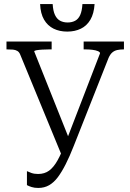

<svg xmlns="http://www.w3.org/2000/svg" viewBox="-20 -915 644 948"><path d="M344 -194Q324 -143 304.5 -104.5Q285 -66 265.5 -40Q246 -14 222.5 -0.5Q199 13 169 13Q150 13 136 8.5Q122 4 113 -1V-70Q121 -66 135 -61Q149 -56 168 -56Q200 -56 222.5 -72.5Q245 -89 264 -123Q283 -157 304 -211L474 -652Q474 -658 463.5 -662.5Q453 -667 437 -669Q421 -671 405 -671H393V-710H592V-671H588Q573 -671 559 -668Q545 -665 534.5 -656Q524 -647 516 -629ZM329 -210 288 -140 80 -645Q75 -658 65.5 -663.5Q56 -669 44 -670Q32 -671 17 -671H12V-710H235V-671H221Q205 -671 188.5 -670Q172 -669 160.5 -667Q149 -665 149 -661ZM312 -759Q274 -759 244.5 -773.5Q215 -788 197.5 -818Q180 -848 178 -895H240Q242 -861 251.5 -841Q261 -821 277 -812.5Q293 -804 314 -804Q335 -804 351 -812.5Q367 -821 376 -841Q385 -861 387 -895H447Q444 -848 426.5 -818Q409 -788 379.5 -773.5Q350 -759 312 -759Z"/></svg>

Font: Roboto Serif 28pt Condensed Light
Style: Regular
Weight: 300
Width: 3
Designer: Greg Gazdowicz
Foundry: Commercial Type
Version: Version 1.008